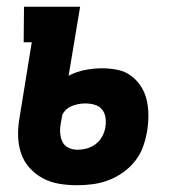

<svg xmlns="http://www.w3.org/2000/svg" viewBox="-20 -540 540 568"><path d="M208 8Q180 8 154 3.5Q128 -1 106 -13Q84 -25 67 -44Q50 -63 42 -87.5Q34 -112 33.5 -139Q33 -166 38 -193L74 -415H50L51 -520H217L183 -316Q206 -328 231.5 -333Q257 -338 281 -338Q305 -338 327.5 -333.5Q350 -329 367.5 -316Q385 -303 397 -284.5Q409 -266 414 -244Q419 -222 419 -198.5Q419 -175 415 -151Q411 -128 403 -105.5Q395 -83 379.5 -63.5Q364 -44 343.5 -29.5Q323 -15 300 -6.5Q277 2 253.5 5Q230 8 208 8ZM209 -97Q223 -97 237.5 -101Q252 -105 264 -114.5Q276 -124 283 -137.5Q290 -151 292 -165Q294 -179 292 -192.5Q290 -206 282 -216Q274 -226 260.5 -230Q247 -234 233 -234Q222 -234 211.5 -232Q201 -230 190.5 -225.5Q180 -221 172 -212Q164 -203 163 -193L160 -176Q157 -161 158 -147Q159 -133 164.5 -121Q170 -109 182.5 -103Q195 -97 209 -97Z"/></svg>

Font: Iosevka Curly Slab Extrabold
Style: Italic
Weight: 800
Italic angle: -9°
Monospace: yes
Designer: Belleve Invis
Foundry: Belleve Invis
Version: Version 22.1.2; ttfautohint (v1.8.4)